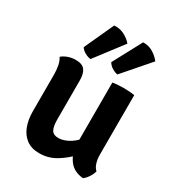

<svg xmlns="http://www.w3.org/2000/svg" viewBox="-182 -870 912 992"><g transform="rotate(30 274.0 -374.0)"><path d="M477.5 -141.5Q477.5 -115 484.5 -92.5Q491.5 -70 505.5 -58.5Q501.5 -40.5 488.8 -21.2Q476 -2 462.5 7.5Q404.5 2.5 375.8 -38.5Q347 -79.5 347 -135V-496.5Q360.5 -499 377.8 -500.2Q395 -501.5 412.5 -501.5Q429 -501.5 446.2 -500.2Q463.5 -499 477.5 -496.5ZM65.5 -381Q65.5 -408.5 60.8 -433Q56 -457.5 44.5 -475.5Q59 -488 80.5 -495.8Q102 -503.5 126 -503.5Q165 -503.5 180.5 -482.8Q196 -462 196 -422V-189Q196 -147.5 207 -128Q218 -108.5 248 -108.5Q268.5 -108.5 293 -118.8Q317.5 -129 340.5 -149.5Q363.5 -170 379 -200V-82Q345 -45.5 300.2 -18.2Q255.5 9 201.5 9Q155.5 9 125.2 -13.2Q95 -35.5 80.2 -74.5Q65.5 -113.5 65.5 -162.5ZM381 -756Q414.5 -757 441 -740.8Q467.5 -724.5 484.5 -702L348.5 -545.5Q332.5 -548 315.2 -558.8Q298 -569.5 289.5 -585ZM208 -756.5Q241.5 -759 268.8 -744.8Q296 -730.5 314 -709.5L188.5 -545Q172.5 -546.5 154.2 -556.5Q136 -566.5 127.5 -581Z"/></g></svg>

Font: Signika SemiBold
Style: Regular
Weight: 600
Designer: Anna Giedry
Foundry: Anna Giedry
Version: Version 2.001